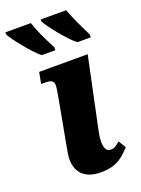

<svg xmlns="http://www.w3.org/2000/svg" viewBox="-153 -832 665 907"><g transform="rotate(-20 179.5 -378.0)"><path d="M298 -606H365V-621C346 -659 316 -718 300 -766H172V-755C185 -729 261 -632 298 -606ZM119 -606H187V-621C167 -659 137 -718 122 -766H-6V-755C7 -729 83 -632 119 -606ZM193 10C276 10 309 -26 343 -62L320 -99C295 -79 291 -75 272 -75C250 -75 242 -97 242 -125C242 -152 249 -180 257 -218L324 -536H80L69 -479H88C144 -479 135 -457 124 -391L101 -266C86 -184 73 -122 73 -100C73 -31 114 10 193 10Z"/></g></svg>

Font: Noto Serif SemiCondensed Extra
Style: Italic
Weight: 800
Width: 4
Italic angle: -12°
Designer: Monotype Design Team
Foundry: Monotype Imaging Inc.
Version: Version 1.901